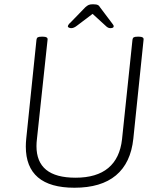

<svg xmlns="http://www.w3.org/2000/svg" viewBox="-20 -874 752 900"><path d="M329 6Q215 6 158 -42.5Q101 -91 101 -187Q101 -196 101.5 -205Q102 -214 103 -224L151 -688Q152 -696 157 -699Q162 -702 174 -702H182Q205 -702 203 -688L153 -221Q152 -213 151.5 -205Q151 -197 151 -189Q151 -115 196.5 -78Q242 -41 334 -41Q433 -41 487.5 -86.5Q542 -132 552 -221L601 -688Q602 -696 607 -699Q612 -702 624 -702H632Q655 -702 653 -688L605 -224Q593 -110 523.5 -52Q454 6 329 6ZM314 -742Q308 -742 303 -744.5Q298 -747 298 -750Q298 -754 302 -759.5Q306 -765 314 -772L380 -840Q389 -848 396 -851Q403 -854 416 -854Q425 -854 430.5 -853Q436 -852 440.5 -849.5Q445 -847 448 -841L500 -772Q505 -765 509 -760Q513 -755 513 -751Q513 -746 508.5 -744Q504 -742 497 -742Q491 -742 485.5 -745Q480 -748 472 -756L414 -809L344 -756Q334 -748 327 -745Q320 -742 314 -742Z"/></svg>

Font: Asap ExtraLight
Style: Italic
Weight: 250
Italic angle: -6°
Version: Version 3.001